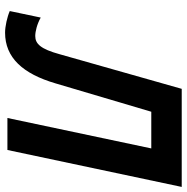

<svg xmlns="http://www.w3.org/2000/svg" viewBox="-10 -700 719 738"><g transform="rotate(90 349.0 -330.5)"><path d="M321 -670 188 -201C168 -128 148 -107 118 -107C100 -107 72 -114 47 -128L22 -9C45 1 81 9 105 9C201 9 263 -59 300 -185L409 -553H550L433 0H556L698 -670Z"/></g></svg>

Font: LT Wave Mono Bold
Style: Italic
Weight: 700
Designer: Daniel Lyons
Version: Version 2.5 (Glyphs App)